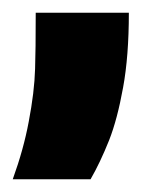

<svg xmlns="http://www.w3.org/2000/svg" viewBox="-25 -152 244 301"><path d="M-5 129Q12 82 20 39Q29 -8 30 -44Q31 -72 31 -132H177Q177 -64 168 -15Q159 35 146 68Q132 103 117 129Z"/></svg>

Font: Bricolage Grotesque 36pt ExtraBold
Style: Regular
Weight: 800
Designer: Mathieu Triay
Foundry: Atelier Triay
Version: Version 1.000;gftools[0.9.30]